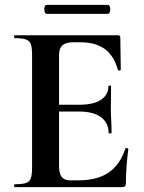

<svg xmlns="http://www.w3.org/2000/svg" viewBox="-20 -770 592 790"><path d="M483 0H41Q38 0 38 -6Q38 -12 41 -12Q72 -12 87 -17Q102 -22 107 -37Q112 -52 112 -81V-544Q112 -573 107 -587.5Q102 -602 87 -607.5Q72 -613 41 -613Q38 -613 38 -619Q38 -625 41 -625H465Q475 -625 475 -616L477 -483Q477 -481 472 -480Q467 -479 465 -482Q449 -541 411 -568.5Q373 -596 311 -596H281Q261 -596 248 -590.5Q235 -585 229 -573Q223 -561 223 -543V-85Q223 -66 228 -53Q233 -40 243 -34Q253 -28 269 -28H302Q380 -28 427 -60Q474 -92 496 -159Q497 -162 502.5 -160.5Q508 -159 508 -157Q504 -128 501 -88.5Q498 -49 498 -15Q498 0 483 0ZM427 -223Q427 -264 396 -287.5Q365 -311 305 -311H170V-339H306Q365 -339 395.5 -359.5Q426 -380 426 -415Q426 -418 431.5 -418Q437 -418 437 -415Q437 -382 436.5 -363.5Q436 -345 436 -325Q436 -300 437.5 -276Q439 -252 439 -223Q439 -221 433 -221Q427 -221 427 -223ZM172 -713Q166 -713 163.5 -722.5Q161 -732 163.5 -741Q166 -750 172 -750H423Q430 -750 432.5 -741Q435 -732 432.5 -722.5Q430 -713 423 -713Z"/></svg>

Font: Cormorant Light
Style: Bold
Weight: 700
Version: Version 4.000